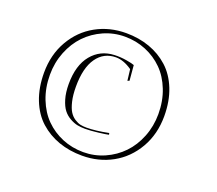

<svg xmlns="http://www.w3.org/2000/svg" viewBox="-108 -774 1050 928"><g transform="rotate(20 416.5 -310.0)"><path d="M85 -310.1Q85 -402.3 126.7 -474.9Q168.5 -547.4 238.5 -586.2Q308.6 -625 394 -625Q459 -625 514.6 -605.2Q570.3 -585.4 612.5 -547.1Q654.8 -508.8 679 -448Q703.1 -387.2 703.1 -310.1Q703.1 -217.8 661.4 -145.3Q619.6 -72.8 549.6 -33.9Q479.5 4.9 394 4.9Q329.1 4.9 273.7 -14.6Q218.3 -34.2 175.8 -72.3Q133.3 -110.4 109.1 -171.4Q85 -232.4 85 -310.1ZM115.2 -310.1Q115.2 -243.2 137.2 -187Q159.2 -130.9 197 -93Q234.9 -55.2 285.6 -34.2Q336.4 -13.2 394 -13.2Q451.2 -13.2 502.4 -35.9Q553.7 -58.6 591.3 -97.7Q628.9 -136.7 650.9 -192.1Q672.9 -247.6 672.9 -310.1Q672.9 -377 650.9 -433.1Q628.9 -489.3 591.1 -527.1Q553.2 -564.9 502.4 -585.9Q451.7 -606.9 394 -606.9Q336.9 -606.9 285.6 -584.2Q234.4 -561.5 196.8 -522.5Q159.2 -483.4 137.2 -428Q115.2 -372.6 115.2 -310.1ZM477.1 -410.2 470.2 -467.8Q426.8 -498 387.2 -498Q325.2 -498 289.1 -447Q252.9 -396 252.9 -298.8Q252.9 -255.9 260.5 -223.9Q268.1 -191.9 279.3 -174.3Q290.5 -156.7 306.9 -146.2Q323.2 -135.7 337.2 -132.8Q351.1 -129.9 368.2 -129.9Q415 -129.9 481 -143.1L482.9 -134.8Q471.2 -131.8 431.6 -127Q392.1 -122.1 363.8 -122.1Q342.8 -122.1 324.2 -125.7Q305.7 -129.4 285.2 -140.9Q264.6 -152.3 250 -170.9Q235.4 -189.5 225.6 -222.4Q215.8 -255.4 215.8 -298.8Q215.8 -395.5 260 -449.2Q304.2 -502.9 376 -505.9Q406.2 -507.3 438.2 -502Q470.2 -496.6 480 -492.2L486.8 -414.1Z"/></g></svg>

Font: Antic Didone
Style: Regular
Weight: 400
Designer: Santiago Orozco
Foundry: Santiago Orozco
Version: Version 2.000